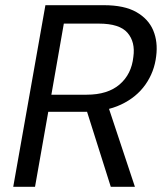

<svg xmlns="http://www.w3.org/2000/svg" viewBox="-20 -720 637 740"><path d="M31 0 155 -700H380Q459 -700 505.5 -673.5Q552 -647 570.5 -603Q589 -559 582 -504Q575 -443 540.5 -394Q506 -345 446.5 -317Q387 -289 304 -289H166L115 0ZM407 0 308 -313H396L500 0ZM178 -355H314Q395 -355 441 -394.5Q487 -434 494 -501Q502 -558 471.5 -593.5Q441 -629 361 -629H226Z"/></svg>

Font: DM Sans 11pt
Style: Italic
Weight: 400
Italic angle: -10°
Version: Version 4.004;gftools[0.9.30]